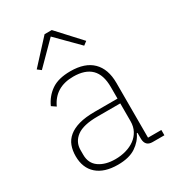

<svg xmlns="http://www.w3.org/2000/svg" viewBox="-182 -855 887 974"><g transform="rotate(-30 261.0 -368.0)"><path d="M431 0Q390 0 388 -42V-79H384Q366 -40 327 -14Q288 12 222 12Q143 12 100 -26Q57 -64 57 -133Q57 -166 67 -193Q77 -220 100.5 -239.5Q124 -259 161.5 -269.5Q199 -280 254 -280H387V-348Q387 -420 352 -454.5Q317 -489 248 -489Q141 -489 100 -399L75 -416Q96 -463 137 -491.5Q178 -520 249 -520Q334 -520 378 -476.5Q422 -433 422 -352V-31H500V0ZM225 -19Q258 -19 287.5 -27.5Q317 -36 339 -52Q361 -68 374 -92Q387 -116 387 -148V-252H254Q170 -252 132 -223.5Q94 -195 94 -148V-120Q94 -70 130.5 -44.5Q167 -19 225 -19ZM272 -748 396 -613 375 -597 251 -722 127 -597 106 -613 230 -748Z"/></g></svg>

Font: IBM Plex Sans ExtLt
Style: Regular
Weight: 200
Designer: Mike Abbink, Paul van der Laan, Pieter van Rosmalen
Foundry: Bold Monday
Version: Version 3.005